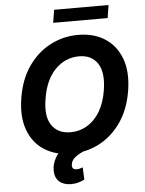

<svg xmlns="http://www.w3.org/2000/svg" viewBox="-69 -963 919 1218"><g transform="rotate(-5 391.0 -353.5)"><path d="M745 -353.7Q725.5 -237.2 668.3 -155.9Q611.2 -74.6 529.3 -32.3Q447.4 9.9 353 9.9Q253.9 9.9 182.2 -35.2Q110.4 -80.3 78.7 -165.7Q46.9 -251.1 66.8 -371.8Q85.9 -488.6 143.1 -570.1Q200.3 -651.6 282.7 -694.4Q365.1 -737.2 459.9 -737.2Q558.6 -737.2 629.8 -691.8Q701 -646.3 733 -560.5Q764.9 -474.8 745 -353.7ZM592 -371.8Q610.4 -484 572.4 -542.6Q534.4 -601.2 453.8 -601.2Q366.1 -601.2 302.4 -536.6Q238.6 -471.9 219.5 -353.7Q199.9 -241.1 239.3 -183.6Q278.8 -126.1 358.7 -126.1Q445.7 -126.1 509.1 -189.8Q572.4 -253.6 592 -371.8ZM333.8 202.1Q286.9 202.1 259.2 177.7Q231.5 153.4 230.8 108.3Q229.4 65 255.5 21.7Q281.6 -21.7 332 -42.6L437.1 -1.8Q401.6 13.8 377.5 32Q353.3 50.1 349.4 75.6Q342.7 111.2 377.5 111.2Q389.6 111.2 399.1 108.1Q408.7 105.1 416.2 102.6L419.4 180.8Q405.2 188.2 383.2 195.1Q361.2 202.1 333.8 202.1ZM669 -909.1 656.2 -827.1H309.3L322.4 -909.1Z"/></g></svg>

Font: Inter UI
Style: Bold Italic
Weight: 700
Italic angle: 9.39999°
Designer: Rasmus Andersson
Foundry: rsms
Version: 3.2;8d6f07862